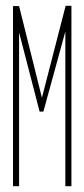

<svg xmlns="http://www.w3.org/2000/svg" viewBox="-20 -644 290 664"><path d="M25 0V-623H46L125 -306L207 -624H227V0H206V-535L130 -258H117L46 -532V0Z"/></svg>

Font: Inconsolata UltraCondensed ExtraLight
Style: Regular
Weight: 200
Width: 1
Monospace: yes
Designer: Raph Levien, Cyreal, Brenton Simpson
Foundry: Raph Levien, Cyreal, Google
Version: Version 3.100; ttfautohint (v1.8.4.7-5d5b)